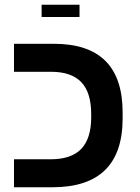

<svg xmlns="http://www.w3.org/2000/svg" viewBox="-20 -791 593 811"><path d="M498 -291Q498 0 201.2 0H39.1V-118.2H193.8Q281.2 -118.2 323.2 -162.1Q365.2 -206.1 365.2 -295.9V-309.1Q365.2 -400.4 323.2 -444.1Q281.2 -487.8 195.8 -487.8H39.1V-606H208Q498 -606 498 -315.9ZM315.9 -771V-719.2H155.8V-771Z"/></svg>

Font: Arimo
Style: Bold
Weight: 700
Designer: Steve Matteson
Foundry: Monotype Imaging Inc.
Version: Version 1.33